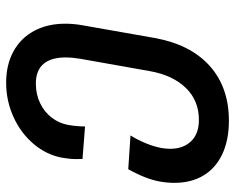

<svg xmlns="http://www.w3.org/2000/svg" viewBox="-91 -509 782 640"><g transform="rotate(-90 300.0 -189.0)"><path d="M10.5 1Q10.5 -22.5 15 -48Q23.5 -94.5 56 -152.5L168.5 -145Q154 -122 142.5 -94Q131 -66 126.5 -41Q124 -24.5 124 -13Q124 30.5 149 56.8Q174 83 220.5 83Q285 83 327.2 39.2Q369.5 -4.5 383 -81L424 -312Q428.5 -339 428.5 -361.5Q428.5 -410 406.8 -435.2Q385 -460.5 341.5 -460.5Q305.5 -460.5 276 -446.2Q246.5 -432 227.8 -407.5Q209 -383 203.5 -352.5Q198.5 -323.5 198.5 -296.5L90 -305Q90 -307.5 89.8 -326.2Q89.5 -345 94 -371.5Q103.5 -424.5 139.8 -467.5Q176 -510.5 230 -535Q284 -559.5 344.5 -559.5Q404.5 -559.5 449 -535Q493.5 -510.5 517.2 -466Q541 -421.5 541 -362.5Q541 -334.5 536 -306.5L493.5 -65Q472 54.5 400.5 118.8Q329 183 217.5 183Q153 183 106.2 161Q59.5 139 35 98.2Q10.5 57.5 10.5 1Z"/></g></svg>

Font: JuliaMono SemiBoldItalic
Style: Regular
Weight: 600
Italic angle: -9°
Monospace: yes
Designer: cormullion
Foundry: corm
Version: Version 0.049; ttfautohint (v1.8.4)